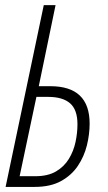

<svg xmlns="http://www.w3.org/2000/svg" viewBox="-20 -734 423 754"><path d="M2 0 151.9 -713.9H198.2L132.3 -395.5H177.7Q332 -395.5 332 -248.5Q332 -207 321.3 -163.3Q310.5 -119.6 285.9 -82.8Q261.2 -45.9 219.7 -22.9Q178.2 0 116.2 0ZM57.1 -42H118.7Q168 -42 200 -60.8Q231.9 -79.6 250.5 -110.1Q269 -140.6 276.6 -176.3Q284.2 -211.9 284.2 -246.1Q284.2 -303.2 255.1 -328.4Q226.1 -353.5 169.4 -353.5H123Z"/></svg>

Font: Open Sans Condensed Light
Style: Italic
Weight: 300
Width: 3
Italic angle: -12°
Designer: Monotype Design Team
Foundry: Monotype Imaging Inc.
Version: Version 3.000; ttfautohint (v1.8.4)